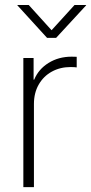

<svg xmlns="http://www.w3.org/2000/svg" viewBox="-20 -767 373 787"><path d="M75.7 0V-529.3H117.7V-440.4H120.1Q137.7 -483.4 179 -509Q220.2 -534.7 273.9 -534.7Q280.3 -534.7 284.9 -534.4Q289.6 -534.2 294.4 -534.2V-490.7Q291.5 -491.2 284.9 -491.7Q278.3 -492.2 269.5 -492.2Q226.6 -492.2 192.4 -473.4Q158.2 -454.6 138.7 -420.4Q119.1 -386.2 119.1 -340.8V0ZM97.7 -746.6 191.4 -643.1 285.6 -746.6H333V-745.1L210 -611.8H172.9L51.3 -745.1V-746.6Z"/></svg>

Font: Inter 24pt ExtraLight
Style: Regular
Weight: 250
Designer: Rasmus Andersson
Foundry: rsms
Version: Version 4.001;git-66647c0bb